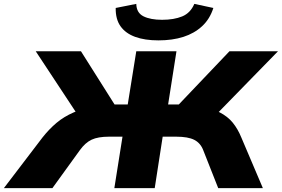

<svg xmlns="http://www.w3.org/2000/svg" viewBox="-69 -969 1452 989"><path d="M-49 0 150 -261Q184 -304 222 -336Q260 -368 310.5 -390Q361 -412 430 -423L336 -370L115 -705H348L533 -412L502 -431H589L633 -705H840L797 -431H884L834 -412L1113 -705H1363L1036 -370L954 -423Q1020 -412 1062 -390.5Q1104 -369 1130 -337Q1156 -305 1174 -261L1285 0H1055L978 -195Q964 -232 932 -248.5Q900 -265 838 -265H769L728 0H520L562 -265H493Q436 -265 403 -249.5Q370 -234 342 -195L201 0ZM747 -761Q677 -761 627.5 -779Q578 -797 552 -833.5Q526 -870 527 -928L633 -949Q634 -903 670 -885Q706 -867 766 -867Q827 -867 869.5 -884.5Q912 -902 932 -949L1030 -928Q1012 -871 972 -834Q932 -797 875.5 -779Q819 -761 747 -761Z"/></svg>

Font: Nunito Sans 10pt Expanded Black
Style: Italic
Weight: 900
Width: 7
Italic angle: -9°
Designer: Vernon Adams
Foundry: Vernon Adams
Version: Version 3.101;gftools[0.9.27]